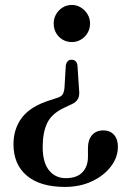

<svg xmlns="http://www.w3.org/2000/svg" viewBox="-20 -605 512 776"><path d="M299.5 -243.5 293 -341.5Q291 -352.5 285.2 -358Q279.5 -363.5 269.5 -363.5Q260 -363.5 254.5 -358.5Q249 -353.5 246 -341L240.5 -248.5Q238.5 -231.5 232.8 -223Q227 -214.5 213 -210L182 -200Q103 -175 68.8 -129.8Q34.5 -84.5 34.5 -22Q34.5 59.5 88.5 105Q142.5 150.5 242.5 150.5Q303 150.5 351.5 127.8Q400 105 428.2 68Q456.5 31 456.5 -12Q456.5 -43 440.5 -60.5Q424.5 -78 398 -78Q368.5 -78 352 -59Q335.5 -40 335.5 -7V29Q335.5 67.5 313.2 91.2Q291 115 246 115Q203.5 115 178 83.2Q152.5 51.5 152.5 -11Q152.5 -69 170.5 -107.2Q188.5 -145.5 238.5 -169L266 -182Q288.5 -191.5 295.5 -206Q302.5 -220.5 299.5 -243.5ZM270.5 -585Q290.5 -585 307.2 -574.5Q324 -564 334 -547Q344 -530 344 -510Q344 -489 334 -472Q324 -455 307.2 -445Q290.5 -435 270.5 -435Q249.5 -435 232.8 -445Q216 -455 206.5 -472Q197 -489 197 -510Q197 -530 206.5 -547Q216 -564 232.8 -574.5Q249.5 -585 270.5 -585Z"/></svg>

Font: Fraunces 16pt
Style: Regular
Weight: 400
Version: Version 1.000;[b76b70a41]